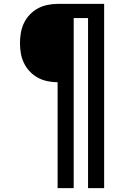

<svg xmlns="http://www.w3.org/2000/svg" viewBox="-20 -755 640 990"><path d="M277 215V-331Q251 -331 224.5 -336.5Q198 -342 175 -354.5Q152 -367 133.5 -386.5Q115 -406 103.5 -430Q92 -454 87.5 -480Q83 -506 83 -533Q83 -559 87.5 -585.5Q92 -612 103.5 -636Q115 -660 133.5 -679.5Q152 -699 175 -711.5Q198 -724 224.5 -729.5Q251 -735 277 -735H517V215H434V-662H360V215Z"/></svg>

Font: R Plex Mono
Style: Regular
Weight: 400
Monospace: yes
Designer: Belleve Invis
Foundry: Belleve Invis
Version: Version 31.8.0